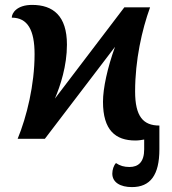

<svg xmlns="http://www.w3.org/2000/svg" viewBox="-20 -566 702 783"><path d="M518 197C593 197 630 148 630 43V-54C564 -54 531 -91 531 -193C531 -321 559 -445 592 -536H487L204 -164C226 -216 253 -297 253 -384C253 -502 196 -546 111 -546C49 -546 28 -513 28 -494C93 -494 121 -443 121 -345C121 -220 89 -90 52 0H163L449 -375C418 -289 400 -206 400 -151C400 -35 451 7 532 7C545 7 557 5 568 3V43C568 95 544 115 508 115C486 115 469 110 453 99C444 108 438 126 438 142C438 178 471 197 518 197Z"/></svg>

Font: Noto Serif Semi
Style: Regular
Weight: 600
Designer: Monotype Design Team
Foundry: Monotype Imaging Inc.
Version: Version 1.002